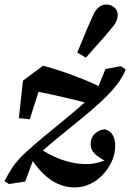

<svg xmlns="http://www.w3.org/2000/svg" viewBox="-22 -799 573 845"><path d="M308 26Q269 26 233.5 10.5Q198 -5 165.5 -37.5Q133 -70 104 -119L137 -156Q177 -128 215 -110.5Q253 -93 288 -85Q323 -77 357 -77Q377 -77 393.5 -80Q410 -83 424 -87.5Q438 -92 450 -98L446 -73L437 -93Q409 -108 393 -124.5Q377 -141 377 -164Q377 -193 395.5 -210.5Q414 -228 440 -230Q464 -223 474.5 -204Q485 -185 485 -157Q485 -122 470 -89Q455 -56 430.5 -30Q406 -4 374 11Q342 26 308 26ZM89 0 18 11 -2 -2Q13 -33 34 -64Q55 -95 95 -132Q133 -166 172 -198.5Q211 -231 250.5 -263Q290 -295 328 -328Q366 -361 402 -396L442 -495L510 -508L531 -493Q520 -463 493.5 -428Q467 -393 423 -352Q386 -318 348.5 -287Q311 -256 273 -225.5Q235 -195 198.5 -164Q162 -133 126 -100ZM61 -279 79 -444 168 -510Q215 -497 261.5 -481Q308 -465 353 -446.5Q398 -428 442 -406L378 -341Q334 -353 290.5 -363.5Q247 -374 203 -383.5Q159 -393 110 -402L168 -459L109 -274ZM318 -568Q329 -593 339 -618Q349 -643 359.5 -668Q370 -693 381 -717Q390 -740 400 -753.5Q410 -767 421.5 -773Q433 -779 446 -779Q466 -779 481 -766.5Q496 -754 496 -734Q496 -716 487.5 -700.5Q479 -685 460 -664Q443 -643 425.5 -623.5Q408 -604 390.5 -584.5Q373 -565 356 -545Z"/></svg>

Font: Source Serif 4 SemiBold
Style: Italic
Weight: 600
Italic angle: -12°
Designer: Frank Grießhammer
Foundry: Adobe Systems Incorporated
Version: Version 4.004;hotconv 1.0.116;makeotfexe 2.5.65601